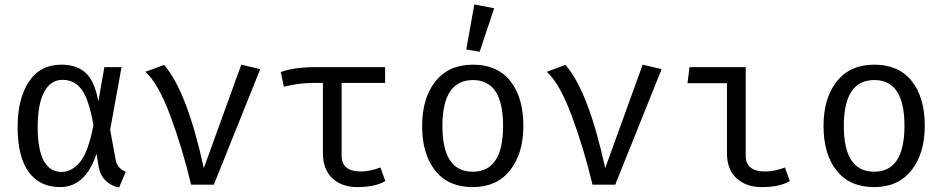

<svg xmlns="http://www.w3.org/2000/svg" viewBox="-20 -828 4240 861"><path d="M255 -538Q325 -538 365 -500.5Q405 -463 421 -373L448 -527H525L474 -246L499 -110Q506 -73 544 -58L514 13Q480 7 454 -18Q428 -43 422 -83L413 -139Q363 11 250 11Q158 11 108.5 -57Q59 -125 59 -259Q59 -385 109.5 -461.5Q160 -538 255 -538ZM261 -470Q207 -470 178 -415.5Q149 -361 149 -259Q149 -57 257 -57Q302 -57 339 -101.5Q376 -146 399 -267Q379 -382 346.5 -426Q314 -470 261 -470Z M837 0Q797 -167 743 -311Q689 -455 632 -506L716 -537Q819 -418 894 -74L1062 -538L1147 -518L939 0Z M1686 -77 1708 -16Q1662 11 1583 11Q1512 11 1470 -29Q1428 -69 1428 -140V-456H1383Q1319 -456 1253 -439L1239 -505Q1300 -527 1395 -527H1707V-456H1512V-130Q1512 -59 1598 -59Q1639 -59 1686 -77Z M2107 -808 2196 -791 2131 -596 2071 -606ZM2327 -264Q2327 -140 2267.5 -64.5Q2208 11 2100 11Q1991 11 1932 -62.5Q1873 -136 1873 -263Q1873 -388 1932.5 -463Q1992 -538 2101 -538Q2210 -538 2268.5 -464.5Q2327 -391 2327 -264ZM2101 -469Q1964 -469 1964 -263Q1964 -58 2100 -58Q2236 -58 2236 -264Q2236 -469 2101 -469Z M2637 0Q2597 -167 2543 -311Q2489 -455 2432 -506L2516 -537Q2619 -418 2694 -74L2862 -538L2947 -518L2739 0Z M3240 -455H3063L3072 -527H3324V-130Q3324 -59 3411 -59Q3453 -59 3500 -77L3522 -16Q3476 11 3397 11Q3325 11 3282.5 -29Q3240 -69 3240 -140Z M4127 -264Q4127 -140 4067.5 -64.5Q4008 11 3900 11Q3791 11 3732 -62.5Q3673 -136 3673 -263Q3673 -388 3732.5 -463Q3792 -538 3901 -538Q4010 -538 4068.5 -464.5Q4127 -391 4127 -264ZM3901 -469Q3764 -469 3764 -263Q3764 -58 3900 -58Q4036 -58 4036 -264Q4036 -469 3901 -469Z"/></svg>

Font: Fira Mono
Style: Regular
Weight: 400
Designer: Carrois Corporate & Edenspiekermann AG
Foundry: Carrois Corporate GbR & Edenspiekermann AG
Version: Version 3.206;PS 003.206;hotconv 1.0.70;makeotf.lib2.5.58329